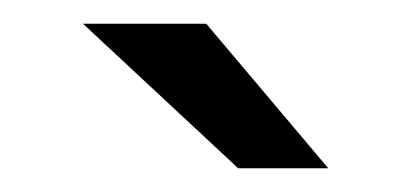

<svg xmlns="http://www.w3.org/2000/svg" viewBox="-20 -706 347 162"><path d="M181 -564 50 -686H154L257 -564Z"/></svg>

Font: Blinker
Style: Regular
Weight: 400
Designer: Juergen Huber
Foundry: supertype
Version: Version 1.017;hotconv 1.0.117;makeotfexe 2.5.65602